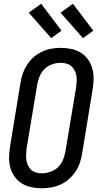

<svg xmlns="http://www.w3.org/2000/svg" viewBox="-20 -999 540 1027"><path d="M204 8Q175 8 147 2Q119 -4 96.5 -18Q74 -32 58 -54.5Q42 -77 35 -103.5Q28 -130 28.5 -159Q29 -188 34 -217L90 -559Q94 -584 103 -608.5Q112 -633 126.5 -655Q141 -677 161.5 -694.5Q182 -712 205.5 -723Q229 -734 254.5 -738.5Q280 -743 305 -743Q334 -743 362 -737Q390 -731 412.5 -717Q435 -703 451 -680.5Q467 -658 474 -631.5Q481 -605 480.5 -576Q480 -547 475 -518L419 -176Q415 -151 406.5 -126.5Q398 -102 383 -80Q368 -58 348 -40.5Q328 -23 304 -12Q280 -1 254.5 3.5Q229 8 204 8ZM205 -72Q227 -72 250 -80Q273 -88 290.5 -105Q308 -122 317 -144Q326 -166 330 -189L387 -531Q389 -547 390 -563Q391 -579 388.5 -594Q386 -609 379 -622.5Q372 -636 361 -645.5Q350 -655 335 -659Q320 -663 304 -663Q282 -663 259 -655Q236 -647 218.5 -630Q201 -613 192 -591Q183 -569 179 -546L122 -204Q120 -188 119.5 -172Q119 -156 121.5 -141Q124 -126 130.5 -112.5Q137 -99 148 -89.5Q159 -80 174 -76Q189 -72 205 -72ZM424 -795 304 -931 370 -979 479 -835ZM254 -795 134 -931 200 -979 309 -835Z"/></svg>

Font: Iosevka Medium
Style: Italic
Weight: 500
Italic angle: -9°
Monospace: yes
Designer: Belleve Invis
Foundry: Belleve Invis
Version: Version 32.5.0; ttfautohint (v1.8.4)